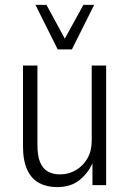

<svg xmlns="http://www.w3.org/2000/svg" viewBox="-20 -757 530 785"><path d="M214 8Q172 8 140.5 -8.5Q109 -25 91.5 -62.5Q74 -100 74 -159V-489H133V-164Q133 -120 144 -93.5Q155 -67 176 -55.5Q197 -44 225 -44Q261 -44 290.5 -61.5Q320 -79 337.5 -109.5Q355 -140 355 -182V-489H414V0H358V-94H360Q342 -51 306 -21.5Q270 8 214 8ZM216 -555 125 -737H170L245 -599L321 -737H365L274 -555Z"/></svg>

Font: Nunito Sans 10pt Condensed Light
Style: Regular
Weight: 300
Width: 3
Designer: Vernon Adams
Foundry: Vernon Adams
Version: Version 3.101;gftools[0.9.27]